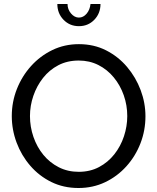

<svg xmlns="http://www.w3.org/2000/svg" viewBox="-20 -936 788 961"><path d="M373 5Q298 5 237 -25Q176 -55 131.5 -106.5Q87 -158 63 -222.5Q39 -287 39 -355Q39 -426 64.5 -490.5Q90 -555 135.5 -605.5Q181 -656 242 -685.5Q303 -715 375 -715Q450 -715 511 -684Q572 -653 616 -601Q660 -549 684 -485Q708 -421 708 -354Q708 -283 683 -218.5Q658 -154 612.5 -103.5Q567 -53 506 -24Q445 5 373 5ZM130 -355Q130 -301 147.5 -250.5Q165 -200 197 -161Q229 -122 274 -99Q319 -76 374 -76Q431 -76 476 -100Q521 -124 552.5 -164Q584 -204 600.5 -254Q617 -304 617 -355Q617 -409 599.5 -459Q582 -509 549.5 -548.5Q517 -588 472.5 -610.5Q428 -633 374 -633Q317 -633 272 -609.5Q227 -586 195.5 -546Q164 -506 147 -456.5Q130 -407 130 -355ZM375 -848Q397 -848 413.5 -867.5Q430 -887 433 -916H483Q483 -869 452 -837Q421 -805 375 -805Q329 -805 298 -837Q267 -869 267 -916H318Q318 -889 335.5 -868.5Q353 -848 375 -848Z"/></svg>

Font: Raleway Medium
Style: Regular
Weight: 500
Designer: Matt McInerney, Pablo Impallari, Rodrigo Fuenzalida
Foundry: Matt McInerney, Pablo Impallari, Rodrigo Fuenzalida
Version: Version 4.026